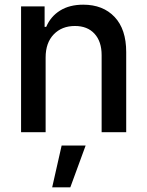

<svg xmlns="http://www.w3.org/2000/svg" viewBox="-20 -573 637 832"><path d="M177.7 -323.7V0H71.3V-545.4H173.3V-456.5H180.2Q199.7 -502 240.5 -527.3Q281.2 -552.7 340.8 -552.7Q426.3 -552.7 476.6 -499.5Q526.9 -446.3 526.9 -347.2V0H420.4V-334Q420.4 -393.1 389.6 -426.8Q358.9 -460.4 304.7 -460.4Q248 -460.4 212.9 -424.1Q177.7 -387.7 177.7 -323.7ZM206.1 238.8 247.1 57.6H351.1L284.7 238.8Z"/></svg>

Font: Karasuma Gothic
Style: Regular
Weight: 500
Designer: Rasmus Andersson / Ryoko Nishizuka
Foundry: Genbu
Version: Version 1.00